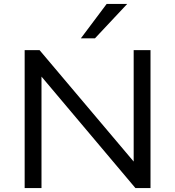

<svg xmlns="http://www.w3.org/2000/svg" viewBox="-20 -961 895 981"><path d="M106 0V-705H182L677 -119H663V-705H749V0H672L179 -585H192V0ZM393 -765 525 -941H630L465 -765Z"/></svg>

Font: Nunito Sans 10pt SemiExpanded
Style: Regular
Weight: 400
Width: 6
Designer: Vernon Adams
Foundry: Vernon Adams
Version: Version 3.101;gftools[0.9.27]